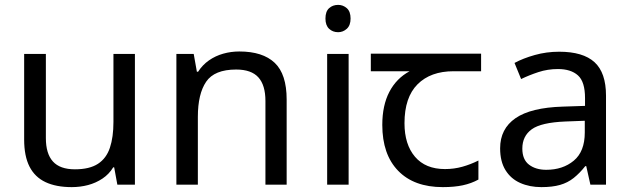

<svg xmlns="http://www.w3.org/2000/svg" viewBox="-20 -757 2585 787"><path d="M533 -536V0H461L448 -71H444Q427 -43 400 -25Q373 -7 341 1.5Q309 10 274 10Q210 10 166.5 -10.5Q123 -31 101 -74Q79 -117 79 -185V-536H168V-191Q168 -127 197 -95Q226 -63 287 -63Q347 -63 381.5 -85.5Q416 -108 430.5 -151.5Q445 -195 445 -257V-536Z M961 -546Q1057 -546 1106 -499.5Q1155 -453 1155 -349V0H1068V-343Q1068 -408 1039 -440Q1010 -472 948 -472Q859 -472 825 -422Q791 -372 791 -278V0H703V-536H774L787 -463H792Q810 -491 836.5 -509.5Q863 -528 895 -537Q927 -546 961 -546Z M1409 -536V0H1321V-536ZM1366 -737Q1386 -737 1401.5 -723.5Q1417 -710 1417 -681Q1417 -653 1401.5 -639Q1386 -625 1366 -625Q1344 -625 1329 -639Q1314 -653 1314 -681Q1314 -710 1329 -723.5Q1344 -737 1366 -737Z M1795 10Q1677 10 1612 -57Q1547 -124 1547 -245Q1547 -325 1576 -380.5Q1605 -436 1659 -465H1500V-537H1952V-465H1839Q1745 -465 1691.5 -411.5Q1638 -358 1638 -252Q1638 -165 1681 -114.5Q1724 -64 1804 -64Q1841 -64 1875 -73.5Q1909 -83 1941 -99V-21Q1912 -5 1877 2.5Q1842 10 1795 10Z M2272 -545Q2370 -545 2417 -502Q2464 -459 2464 -365V0H2400L2383 -76H2379Q2356 -47 2331.5 -27.5Q2307 -8 2275.5 1Q2244 10 2199 10Q2151 10 2112.5 -7Q2074 -24 2052 -59.5Q2030 -95 2030 -149Q2030 -229 2093 -272.5Q2156 -316 2287 -320L2378 -323V-355Q2378 -422 2349 -448Q2320 -474 2267 -474Q2225 -474 2187 -461.5Q2149 -449 2116 -433L2089 -499Q2124 -518 2172 -531.5Q2220 -545 2272 -545ZM2298 -259Q2198 -255 2159.5 -227Q2121 -199 2121 -148Q2121 -103 2148.5 -82Q2176 -61 2219 -61Q2287 -61 2332 -98.5Q2377 -136 2377 -214V-262Z"/></svg>

Font: ukorean15
Style: Book
Weight: 400
Designer: Jelle Bosma - Monotype Design Team
Foundry: Monotype Imaging Inc.
Version: Version 2.003